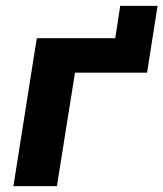

<svg xmlns="http://www.w3.org/2000/svg" viewBox="-20 -638 560 658"><path d="M26 0 106 -507H375L392 -618H520L484 -389H237L175 0Z"/></svg>

Font: Mulish ExtraBold
Style: Italic
Weight: 800
Italic angle: -9°
Designer: Vernon Adams
Foundry: Vernon Adams
Version: Version 3.603; ttfautohint (v1.8.3)